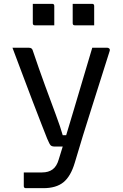

<svg xmlns="http://www.w3.org/2000/svg" viewBox="-20 -781 640 1001"><path d="M131 -532Q146 -532 150 -520Q183 -422 214.5 -336Q246 -250 271 -183Q296 -116 307 -76H325Q344 -139 367.5 -217.5Q391 -296 415 -377.5Q439 -459 461 -532H540Q545 -532 549.5 -528Q554 -524 552 -516Q504 -363 457.5 -217.5Q411 -72 370 67Q349 138 311 169Q273 200 206 200H115Q104 200 104 189V118H199Q233 118 254.5 102Q276 86 286 51Q293 29 307 -17H265Q251 -17 244.5 -23Q238 -29 226 -58Q217 -81 196.5 -133Q176 -185 150 -253.5Q124 -322 96.5 -395Q69 -468 45 -532ZM151 -761H252Q263 -761 263 -750V-649H162Q151 -649 151 -660ZM359 -761H460Q471 -761 471 -750V-649H370Q359 -649 359 -660Z"/></svg>

Font: Recursive Sn Lnr St
Style: Regular
Weight: 400
Version: Version 1.079;hotconv 1.0.112;makeotfexe 2.5.65598; ttfautoh